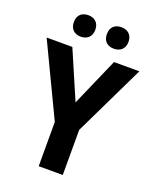

<svg xmlns="http://www.w3.org/2000/svg" viewBox="-165 -1013 901 1109"><g transform="rotate(20 285.0 -459.0)"><path d="M117 -852C117 -808 145 -786 183 -786C220 -786 249 -808 249 -852C249 -896 220 -918 183 -918C145 -918 117 -897 117 -852ZM320 -852C320 -808 348 -786 386 -786C424 -786 453 -808 453 -852C453 -896 424 -918 386 -918C348 -918 320 -897 320 -852ZM285 -419 158 -714H0L211 -272V0H359V-277L570 -714H414Z"/></g></svg>

Font: Noto Sans Devanagari SemiCondensed
Style: Bold
Weight: 700
Width: 4
Designer: Jelle Bosma - Monotype Design Team
Foundry: Monotype Imaging Inc.
Version: Version 2.004